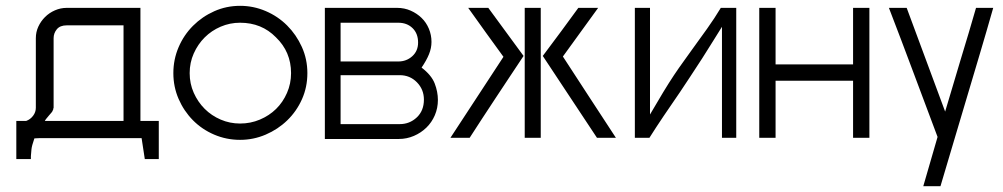

<svg xmlns="http://www.w3.org/2000/svg" viewBox="-20 -475 3441 659"><path d="M70 -60Q84 -65 93.5 -77.5Q103 -90 103 -105V-344Q103 -365 111.5 -383.5Q120 -402 134.5 -416.5Q149 -431 168.5 -439.5Q188 -448 209 -448H462V-60H525V71H477L466 -1H118Q116 -1 107.5 -0.5Q99 0 98 0Q89 26 88 37.5Q87 49 86 61V71H36V-60ZM164 -105Q163 -104 163 -101.5Q163 -99 161 -96Q161 -94 157 -89Q153 -84 147.5 -78Q142 -72 138 -66.5Q134 -61 134 -60H404V-388H209Q186 -388 175 -374.5Q164 -361 164 -344Z M804 -455Q850 -455 892 -437Q934 -419 965.5 -387.5Q997 -356 1016 -314Q1035 -272 1035 -224Q1035 -176 1016.5 -134.5Q998 -93 966 -62Q934 -31 892 -13Q850 5 804 5Q757 5 715 -13Q673 -31 642 -62.5Q611 -94 593 -135.5Q575 -177 575 -224Q575 -271 593 -313Q611 -355 642.5 -386.5Q674 -418 715.5 -436.5Q757 -455 804 -455ZM927 -347Q878 -397 804 -397Q769 -397 737.5 -383.5Q706 -370 682.5 -346.5Q659 -323 645 -291.5Q631 -260 631 -224Q631 -188 645 -156.5Q659 -125 682.5 -101.5Q706 -78 737.5 -64.5Q769 -51 804 -51Q840 -51 872 -64.5Q904 -78 927.5 -101Q951 -124 965 -156Q979 -188 979 -224Q979 -297 927 -347Z M1343 -448Q1368 -448 1389.5 -438.5Q1411 -429 1427 -413.5Q1443 -398 1452 -376.5Q1461 -355 1461 -331Q1461 -310 1452.5 -289Q1444 -268 1427 -243Q1461 -217 1472 -188.5Q1483 -160 1483 -132Q1483 -104 1472.5 -79.5Q1462 -55 1443.5 -37Q1425 -19 1400.5 -8.5Q1376 2 1349 2H1095V-448ZM1149 -217V-49H1352Q1386 -49 1410.5 -72Q1435 -95 1435 -133Q1435 -168 1411 -192.5Q1387 -217 1352 -217ZM1149 -397V-264H1347Q1375 -264 1395 -282Q1415 -300 1415 -329Q1415 -360 1396 -378.5Q1377 -397 1347 -397Z M1656 -448 1777 -283Q1754 -249 1729.5 -211.5Q1705 -174 1680.5 -137.5Q1656 -101 1633.5 -66Q1611 -31 1592 -2H1526L1708 -280Q1681 -317 1648.5 -362Q1616 -407 1587 -448ZM1843 -283Q1874 -324 1907.5 -369.5Q1941 -415 1965 -448H2033L1912 -281Q1956 -213 2002.5 -142Q2049 -71 2094 -2H2029ZM1836 -448V-2H1781V-448Z M2458 -2V-383Q2447 -366 2429 -336.5Q2411 -307 2390 -274.5Q2369 -242 2348.5 -211Q2328 -180 2314 -159Q2285 -117 2258 -77Q2231 -37 2209 -2H2159V-448H2211V-82Q2236 -125 2256 -158Q2276 -191 2293 -216.5Q2310 -242 2325 -262.5Q2340 -283 2354 -303Q2381 -340 2407 -376.5Q2433 -413 2454 -448H2507V-2Z M2964 -448V-2H2908V-198H2642V-2H2586V-448H2642V-254H2908V-448Z M3389 -448Q3366 -367 3343.5 -291.5Q3321 -216 3299 -142Q3277 -68 3254.5 7.5Q3232 83 3208 164H3149L3198 -5Q3157 -114 3115 -226.5Q3073 -339 3031 -448H3092L3224 -92Q3235 -128 3248.5 -174Q3262 -220 3276.5 -268Q3291 -316 3305 -362.5Q3319 -409 3330 -448Z"/></svg>

Font: Fundamental  Brigade Scvhlank
Style: Regular
Weight: 100
Designer: Peter Wiegel, original typeface by Arno Drescher 1935
Foundry: Peter Wiegel
Version: Version 0.000 2012 initial release